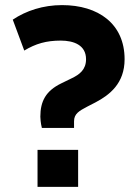

<svg xmlns="http://www.w3.org/2000/svg" viewBox="-20 -732 547 752"><path d="M144 -231H270V-257C270 -287 291 -298 321 -314L354 -331C409 -360 468 -405 468 -500C468 -639 365 -712 223 -712C149 -712 82 -690 30 -655L75 -534C120 -561 161 -573 218 -573C268 -573 317 -556 317 -500C317 -459 291 -440 262 -426L219 -405C160 -376 138 -336 138 -275C138 -272 139 -249 144 -231ZM127 0H286V-145H127Z"/></svg>

Font: Finlandica
Style: Bold
Weight: 700
Designer: Niklas Ekholm, Juho Hiilivirta, Jaakko Suomalainen
Foundry: Helsinki Type Studio
Version: Version 2.000;Glyphs 3.2 (3202)